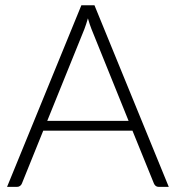

<svg xmlns="http://www.w3.org/2000/svg" viewBox="-20 -728 684 748"><path d="M637.5 0H598Q591 0 586.5 -3.8Q582 -7.5 579.5 -13.5L496 -219H148.5L65.5 -13.5Q63.5 -8 58.5 -4Q53.5 0 46.5 0H7.5L297 -707.5H348ZM164 -257H481L336.5 -614.5Q333 -623 329.5 -633.8Q326 -644.5 322.5 -656.5Q319 -644.5 315.5 -633.8Q312 -623 308.5 -614Z"/></svg>

Font: Lato Light
Style: Regular
Weight: 300
Designer: Lukasz Dziedzic
Foundry: Lukasz Dziedzic
Version: Version 1.104; Western+Polish opensource